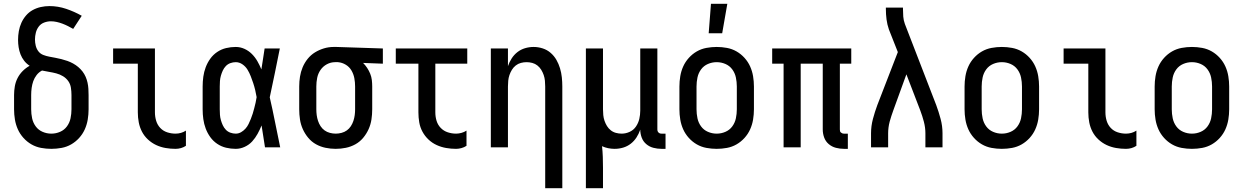

<svg xmlns="http://www.w3.org/2000/svg" viewBox="-20 -775 6540 1010"><path d="M250 8Q223 8 196 3Q169 -2 145.5 -15.5Q122 -29 103.5 -49.5Q85 -70 74 -94.5Q63 -119 58.5 -146Q54 -173 54 -200V-275Q54 -298 58 -321Q62 -344 72.5 -364.5Q83 -385 99.5 -401.5Q116 -418 136 -429Q119 -440 107 -455.5Q95 -471 88 -489Q81 -507 78 -526.5Q75 -546 75 -565Q75 -588 79 -611Q83 -634 92.5 -655Q102 -676 117 -693.5Q132 -711 152 -722Q172 -733 194.5 -738Q217 -743 240 -743Q285 -743 328 -728.5Q371 -714 410 -692L365 -623Q351 -631 337 -638Q323 -645 308.5 -650.5Q294 -656 278.5 -659.5Q263 -663 248 -663Q230 -663 212.5 -656.5Q195 -650 184 -635.5Q173 -621 168.5 -603Q164 -585 164 -567Q164 -551 168 -534.5Q172 -518 182 -505Q192 -492 207.5 -486Q223 -480 239 -477Q255 -474 271 -471Q287 -468 303 -464Q319 -460 334.5 -454.5Q350 -449 364.5 -441Q379 -433 391.5 -422.5Q404 -412 414 -399Q424 -386 430.5 -371Q437 -356 440.5 -340Q444 -324 445 -307.5Q446 -291 446 -275V-200Q446 -173 441.5 -146Q437 -119 426 -94.5Q415 -70 396.5 -49.5Q378 -29 354.5 -15.5Q331 -2 304 3Q277 8 250 8ZM250 -72Q274 -72 296 -81.5Q318 -91 332 -110Q346 -129 351 -152.5Q356 -176 356 -200V-275Q356 -294 353 -313.5Q350 -333 339 -348.5Q328 -364 311.5 -374Q295 -384 276 -389Q257 -394 238 -397Q219 -400 201 -404Q184 -395 172.5 -380Q161 -365 155 -348Q149 -331 146.5 -312.5Q144 -294 144 -275V-200Q144 -176 149 -152.5Q154 -129 168 -110Q182 -91 204 -81.5Q226 -72 250 -72Z M903 8Q877 8 851 3.5Q825 -1 801.5 -12Q778 -23 758.5 -41Q739 -59 727 -82Q715 -105 710 -131Q705 -157 705 -184V-440H575V-520H795V-184Q795 -161 801.5 -139.5Q808 -118 823 -102Q838 -86 859.5 -79Q881 -72 903 -72Q918 -72 932 -76Q946 -80 958 -88V-8Q946 0 932 4Q918 8 903 8Z M1220 8Q1194 8 1169 2Q1144 -4 1122.5 -18.5Q1101 -33 1086 -54Q1071 -75 1062 -99Q1053 -123 1049.5 -148.5Q1046 -174 1046 -200V-320Q1046 -346 1049.5 -371.5Q1053 -397 1062 -421Q1071 -445 1086 -466Q1101 -487 1122.5 -501.5Q1144 -516 1169 -522Q1194 -528 1220 -528Q1244 -528 1266 -518Q1288 -508 1305 -491Q1322 -474 1334 -453Q1346 -432 1355 -410Q1359 -437 1363.5 -464.5Q1368 -492 1372 -520H1452Q1439 -456 1426 -391.5Q1413 -327 1399 -263Q1414 -198 1427 -132Q1440 -66 1454 0H1374Q1370 -29 1365 -57.5Q1360 -86 1356 -115Q1347 -93 1335 -71Q1323 -49 1306.5 -31Q1290 -13 1267 -2.5Q1244 8 1220 8ZM1220 -72Q1235 -72 1248 -79.5Q1261 -87 1271 -98Q1281 -109 1287.5 -122.5Q1294 -136 1299.5 -149.5Q1305 -163 1309.5 -177.5Q1314 -192 1317.5 -206Q1321 -220 1324.5 -234.5Q1328 -249 1330 -264Q1327 -282 1322.5 -301Q1318 -320 1312 -338Q1306 -356 1299 -374Q1292 -392 1282 -408.5Q1272 -425 1255.5 -436.5Q1239 -448 1220 -448Q1206 -448 1192 -443Q1178 -438 1168 -427.5Q1158 -417 1152 -404Q1146 -391 1142 -377Q1138 -363 1137 -348.5Q1136 -334 1136 -320V-200Q1136 -186 1137 -171.5Q1138 -157 1142 -143Q1146 -129 1152 -116Q1158 -103 1168 -92.5Q1178 -82 1192 -77Q1206 -72 1220 -72Z M1746 8Q1719 8 1692.5 2.5Q1666 -3 1642.5 -16Q1619 -29 1601.5 -50Q1584 -71 1573 -95.5Q1562 -120 1558 -146.5Q1554 -173 1554 -200V-320Q1554 -346 1558 -371.5Q1562 -397 1572 -421Q1582 -445 1598.5 -465.5Q1615 -486 1637 -499.5Q1659 -513 1684 -520.5Q1709 -528 1735 -528H1750L1994 -520V-440L1890 -444Q1902 -432 1911.5 -417.5Q1921 -403 1927.5 -387Q1934 -371 1936 -354Q1938 -337 1938 -320V-200Q1938 -173 1934 -146.5Q1930 -120 1919 -95.5Q1908 -71 1890.5 -50Q1873 -29 1849.5 -16Q1826 -3 1799.5 2.5Q1773 8 1746 8ZM1746 -72Q1761 -72 1776.5 -76Q1792 -80 1804.5 -89Q1817 -98 1825.5 -111Q1834 -124 1839 -139Q1844 -154 1846 -169.5Q1848 -185 1848 -200V-320Q1848 -342 1844 -363.5Q1840 -385 1829 -404Q1818 -423 1799 -434.5Q1780 -446 1758 -448H1743Q1720 -448 1699.5 -437Q1679 -426 1666 -407Q1653 -388 1648.5 -365.5Q1644 -343 1644 -320V-200Q1644 -185 1646 -169.5Q1648 -154 1653 -139Q1658 -124 1666.5 -111Q1675 -98 1687.5 -89Q1700 -80 1715.5 -76Q1731 -72 1746 -72Z M2379 8Q2353 8 2327 3.5Q2301 -1 2277 -12Q2253 -23 2234 -41Q2215 -59 2202.5 -82Q2190 -105 2185.5 -131Q2181 -157 2181 -184V-440H2062V-520H2438V-440H2270V-184Q2270 -161 2276.5 -139.5Q2283 -118 2298.5 -102Q2314 -86 2335.5 -79Q2357 -72 2379 -72Q2393 -72 2407.5 -76Q2422 -80 2434 -88V-8Q2422 0 2407.5 4Q2393 8 2379 8Z M2848 215V-320Q2848 -335 2846.5 -350.5Q2845 -366 2840 -380.5Q2835 -395 2827 -408Q2819 -421 2807 -430.5Q2795 -440 2780 -444Q2765 -448 2750 -448Q2735 -448 2720 -444Q2705 -440 2693 -430.5Q2681 -421 2673 -408Q2665 -395 2660 -380.5Q2655 -366 2653.5 -350.5Q2652 -335 2652 -320V0H2562V-520H2652V-427Q2659 -448 2671.5 -467.5Q2684 -487 2702 -501Q2720 -515 2742 -521.5Q2764 -528 2787 -528Q2811 -528 2834.5 -520.5Q2858 -513 2876.5 -497Q2895 -481 2907 -460Q2919 -439 2926 -415.5Q2933 -392 2935.5 -368Q2938 -344 2938 -320V215Z M3062 215V-520H3152V-200Q3152 -185 3153.5 -169.5Q3155 -154 3160 -139.5Q3165 -125 3173 -112Q3181 -99 3193 -89.5Q3205 -80 3220 -76Q3235 -72 3250 -72Q3272 -72 3292.5 -81.5Q3313 -91 3325.5 -109.5Q3338 -128 3343 -149.5Q3348 -171 3348 -193V-520H3438V-94Q3438 -89 3439.5 -85Q3441 -81 3444 -78Q3447 -75 3451 -73.5Q3455 -72 3460 -72H3481V8H3460Q3438 8 3417 2.5Q3396 -3 3379.5 -17Q3363 -31 3355.5 -51.5Q3348 -72 3348 -93Q3341 -72 3328.5 -52.5Q3316 -33 3298 -19Q3280 -5 3258 1.5Q3236 8 3213 8Q3196 8 3179 4.5Q3162 1 3147 -6Q3150 22 3151 50.5Q3152 79 3152 108V215Z M3750 8Q3723 8 3696 3Q3669 -2 3645.5 -15.5Q3622 -29 3603.5 -49.5Q3585 -70 3574 -94.5Q3563 -119 3558.5 -146Q3554 -173 3554 -200V-320Q3554 -347 3558.5 -374Q3563 -401 3574 -425.5Q3585 -450 3603.5 -470.5Q3622 -491 3645.5 -504.5Q3669 -518 3696 -523Q3723 -528 3750 -528Q3777 -528 3804 -523Q3831 -518 3854.5 -504.5Q3878 -491 3896.5 -470.5Q3915 -450 3926 -425.5Q3937 -401 3941.5 -374Q3946 -347 3946 -320V-200Q3946 -173 3941.5 -146Q3937 -119 3926 -94.5Q3915 -70 3896.5 -49.5Q3878 -29 3854.5 -15.5Q3831 -2 3804 3Q3777 8 3750 8ZM3750 -72Q3774 -72 3796 -81.5Q3818 -91 3832 -110Q3846 -129 3851 -152.5Q3856 -176 3856 -200V-320Q3856 -344 3851 -367.5Q3846 -391 3832 -410Q3818 -429 3796 -438.5Q3774 -448 3750 -448Q3726 -448 3704 -438.5Q3682 -429 3668 -410Q3654 -391 3649 -367.5Q3644 -344 3644 -320V-200Q3644 -176 3649 -152.5Q3654 -129 3668 -110Q3682 -91 3704 -81.5Q3726 -72 3750 -72ZM3708 -600 3720 -755H3806L3779 -600Z M4440 8H4420Q4398 8 4377 2.5Q4356 -3 4339.5 -17Q4323 -31 4315.5 -51.5Q4308 -72 4308 -94V-440H4192V0H4102V-440H4042V-520H4458V-440H4398V-94Q4398 -89 4399 -85Q4400 -81 4403.5 -78Q4407 -75 4411 -73.5Q4415 -72 4420 -72H4440Z M4562 0V-74Q4562 -112 4572 -149.5Q4582 -187 4595 -222L4703 -501L4656 -620Q4647 -646 4643.5 -673Q4640 -700 4640 -728V-735H4730V-728Q4730 -708 4731.5 -688Q4733 -668 4740 -649L4905 -222Q4918 -187 4928 -149.5Q4938 -112 4938 -74V0H4848V-74Q4848 -104 4840 -134.5Q4832 -165 4821 -194L4748 -384L4679 -194Q4674 -180 4669 -165Q4664 -150 4660 -135Q4656 -120 4654 -104.5Q4652 -89 4652 -74V0Z M5250 8Q5223 8 5196 3Q5169 -2 5145.5 -15.5Q5122 -29 5103.5 -49.5Q5085 -70 5074 -94.5Q5063 -119 5058.5 -146Q5054 -173 5054 -200V-320Q5054 -347 5058.5 -374Q5063 -401 5074 -425.5Q5085 -450 5103.5 -470.5Q5122 -491 5145.5 -504.5Q5169 -518 5196 -523Q5223 -528 5250 -528Q5277 -528 5304 -523Q5331 -518 5354.5 -504.5Q5378 -491 5396.5 -470.5Q5415 -450 5426 -425.5Q5437 -401 5441.5 -374Q5446 -347 5446 -320V-200Q5446 -173 5441.5 -146Q5437 -119 5426 -94.5Q5415 -70 5396.5 -49.5Q5378 -29 5354.5 -15.5Q5331 -2 5304 3Q5277 8 5250 8ZM5250 -72Q5274 -72 5296 -81.5Q5318 -91 5332 -110Q5346 -129 5351 -152.5Q5356 -176 5356 -200V-320Q5356 -344 5351 -367.5Q5346 -391 5332 -410Q5318 -429 5296 -438.5Q5274 -448 5250 -448Q5226 -448 5204 -438.5Q5182 -429 5168 -410Q5154 -391 5149 -367.5Q5144 -344 5144 -320V-200Q5144 -176 5149 -152.5Q5154 -129 5168 -110Q5182 -91 5204 -81.5Q5226 -72 5250 -72Z M5903 8Q5877 8 5851 3.5Q5825 -1 5801.5 -12Q5778 -23 5758.5 -41Q5739 -59 5727 -82Q5715 -105 5710 -131Q5705 -157 5705 -184V-440H5575V-520H5795V-184Q5795 -161 5801.5 -139.5Q5808 -118 5823 -102Q5838 -86 5859.5 -79Q5881 -72 5903 -72Q5918 -72 5932 -76Q5946 -80 5958 -88V-8Q5946 0 5932 4Q5918 8 5903 8Z M6250 8Q6223 8 6196 3Q6169 -2 6145.5 -15.5Q6122 -29 6103.5 -49.5Q6085 -70 6074 -94.5Q6063 -119 6058.5 -146Q6054 -173 6054 -200V-320Q6054 -347 6058.5 -374Q6063 -401 6074 -425.5Q6085 -450 6103.5 -470.5Q6122 -491 6145.5 -504.5Q6169 -518 6196 -523Q6223 -528 6250 -528Q6277 -528 6304 -523Q6331 -518 6354.5 -504.5Q6378 -491 6396.5 -470.5Q6415 -450 6426 -425.5Q6437 -401 6441.5 -374Q6446 -347 6446 -320V-200Q6446 -173 6441.5 -146Q6437 -119 6426 -94.5Q6415 -70 6396.5 -49.5Q6378 -29 6354.5 -15.5Q6331 -2 6304 3Q6277 8 6250 8ZM6250 -72Q6274 -72 6296 -81.5Q6318 -91 6332 -110Q6346 -129 6351 -152.5Q6356 -176 6356 -200V-320Q6356 -344 6351 -367.5Q6346 -391 6332 -410Q6318 -429 6296 -438.5Q6274 -448 6250 -448Q6226 -448 6204 -438.5Q6182 -429 6168 -410Q6154 -391 6149 -367.5Q6144 -344 6144 -320V-200Q6144 -176 6149 -152.5Q6154 -129 6168 -110Q6182 -91 6204 -81.5Q6226 -72 6250 -72Z"/></svg>

Font: Iosevka Term Curly Medium
Style: Regular
Weight: 500
Designer: Belleve Invis
Foundry: Belleve Invis
Version: Version 32.3.0